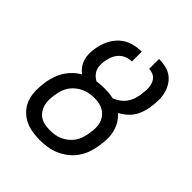

<svg xmlns="http://www.w3.org/2000/svg" viewBox="-203 -867 1006 1006"><g transform="rotate(45 300.0 -363.5)"><path d="M254 8Q222 8 192.5 2.5Q163 -3 137.5 -17Q112 -31 93 -53.5Q74 -76 65.5 -104Q57 -132 56.5 -162.5Q56 -193 61 -225L62 -231Q66 -254 74 -277.5Q82 -301 95 -322Q108 -343 126.5 -361Q145 -379 168 -392Q152 -404 140.5 -420Q129 -436 123 -455.5Q117 -475 117 -496Q117 -517 121 -538Q126 -570 141 -601.5Q156 -633 181.5 -656Q207 -679 240 -688.5Q273 -698 305 -698V-625Q287 -625 268 -618Q249 -611 235 -596.5Q221 -582 213.5 -564Q206 -546 203 -527V-526Q200 -510 200.5 -493.5Q201 -477 206.5 -463Q212 -449 223 -438Q234 -427 247 -420Q262 -422 275.5 -423Q289 -424 302 -424Q320 -424 336.5 -422.5Q353 -421 370 -417Q388 -424 404.5 -435.5Q421 -447 432.5 -462.5Q444 -478 450.5 -496Q457 -514 460 -532V-533Q462 -548 463.5 -562Q465 -576 464 -590Q463 -604 458.5 -617.5Q454 -631 445 -641Q436 -651 423 -656Q410 -661 396 -661V-735Q422 -735 447.5 -729Q473 -723 492.5 -708Q512 -693 524.5 -671.5Q537 -650 542.5 -625.5Q548 -601 547 -574.5Q546 -548 542 -521Q538 -500 531 -479.5Q524 -459 511.5 -440.5Q499 -422 481.5 -407.5Q464 -393 444 -382Q463 -366 476 -344Q489 -322 495 -297Q501 -272 500.5 -245.5Q500 -219 495 -191L494 -185Q490 -158 480 -131.5Q470 -105 453 -81.5Q436 -58 412 -40Q388 -22 362 -11Q336 0 308 4Q280 8 254 8ZM254 -66Q272 -66 290 -68.5Q308 -71 326 -79Q344 -87 359.5 -99.5Q375 -112 386 -127.5Q397 -143 403 -161Q409 -179 412 -197L413 -203Q416 -222 417 -241Q418 -260 413 -277.5Q408 -295 397.5 -309.5Q387 -324 372 -333.5Q357 -343 339.5 -347Q322 -351 303 -351Q285 -351 266.5 -348Q248 -345 230 -337Q212 -329 196.5 -316.5Q181 -304 170 -288.5Q159 -273 153 -255Q147 -237 144 -219L143 -213Q140 -194 139.5 -175Q139 -156 144 -138.5Q149 -121 159 -106.5Q169 -92 184 -82.5Q199 -73 217 -69.5Q235 -66 254 -66Z"/></g></svg>

Font: Iosevka Aile Oblique
Style: Regular
Weight: 400
Italic angle: -9°
Designer: Belleve Invis
Foundry: Belleve Invis
Version: Version 31.1.0; ttfautohint (v1.8.4)